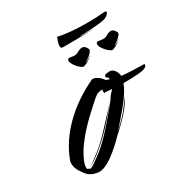

<svg xmlns="http://www.w3.org/2000/svg" viewBox="-151 -766 872 901"><g transform="rotate(-30 285.0 -316.0)"><path d="M134 8Q120 8 104.5 2.5Q89 -3 77 -14Q65 -25 51.5 -47.5Q38 -70 38 -92Q38 -101 41 -108Q73 -194 145 -265.5Q217 -337 321 -386Q335 -386 350 -375.5Q365 -365 375 -350L393 -344Q392 -355 386 -357.5Q380 -360 380 -365Q382 -374 393 -375.5Q404 -377 409 -377Q425 -377 435.5 -362.5Q446 -348 447 -331Q471 -328 497 -327Q523 -326 542.5 -325.5Q562 -325 564 -325H567Q570 -325 570 -321Q570 -314 562 -309Q552 -301 515.5 -298.5Q479 -296 439 -296Q434 -281 424 -264Q414 -247 401 -229Q392 -216 374 -194.5Q356 -173 337 -151Q318 -129 305 -114Q314 -122 334.5 -142.5Q355 -163 368 -179Q373 -185 383 -198.5Q393 -212 402.5 -224.5Q412 -237 414 -241Q401 -214 381 -189Q361 -164 341 -144Q321 -124 307 -111.5Q293 -99 291 -97Q249 -53 206.5 -22.5Q164 8 134 8ZM102 -26Q107 -26 114 -29Q125 -35 142.5 -48Q160 -61 179 -75Q196 -89 217 -109.5Q238 -130 263 -158Q285 -183 310 -212.5Q335 -242 359 -274L344 -260Q351 -267 361.5 -279.5Q372 -292 379 -299Q348 -301 342 -302Q341 -300 339 -300Q337 -300 337 -307Q337 -309 337 -312.5Q337 -316 338 -320Q328 -321 316 -317Q304 -313 289 -300Q272 -284 245 -260Q218 -236 189 -205.5Q160 -175 134.5 -140Q109 -105 94 -66Q89 -54 89 -42Q89 -25 104 -32Q99 -29 99 -28Q99 -26 102 -26ZM104 -32Q123 -42 164.5 -74.5Q206 -107 249 -154Q263 -169 281 -188.5Q299 -208 316 -226Q333 -244 342 -254Q319 -226 299.5 -203.5Q280 -181 262 -161Q220 -116 176.5 -80Q133 -44 104 -32ZM470 -457Q455 -463 439 -482.5Q423 -502 423 -515Q423 -526 434 -526Q439 -526 447 -524.5Q455 -523 463 -523Q473 -523 485.5 -530.5Q498 -538 510 -538Q525 -538 535 -516Q538 -510 529 -500Q520 -490 508.5 -481Q497 -472 489 -467Q494 -468 505.5 -475Q517 -482 525 -491Q510 -473 492.5 -464Q475 -455 470 -457ZM314 -457Q299 -463 283.5 -482.5Q268 -502 268 -515Q268 -526 279 -526Q284 -526 291.5 -524.5Q299 -523 307 -523Q317 -523 329.5 -530.5Q342 -538 354 -538Q369 -538 379 -516Q382 -510 373.5 -500Q365 -490 353 -481Q341 -472 333 -467Q339 -468 351 -476Q363 -484 372 -493Q356 -474 337.5 -464.5Q319 -455 314 -457ZM275 -584Q266 -585 266 -597Q266 -605 269.5 -616.5Q273 -628 278 -640Q342 -626 434 -626Q457 -626 480.5 -627Q504 -628 526 -630H529Q538 -630 538 -625Q538 -619 528.5 -611Q519 -603 508 -600Q490 -596 462 -593.5Q434 -591 408 -590Q382 -589 370 -589Q374 -588 380.5 -587.5Q387 -587 396 -587Q407 -587 421 -587.5Q435 -588 451 -589Q426 -586 395 -585Q364 -584 337 -584Z"/></g></svg>

Font: Smooch
Style: Regular
Weight: 400
Designer: Robert E. Leuschke
Foundry: Robert E. Leuschke
Version: Version 1.010; ttfautohint (v1.8.3)